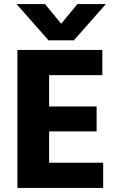

<svg xmlns="http://www.w3.org/2000/svg" viewBox="-20 -918 584 938"><path d="M341 -721H217L61 -898H200L279 -802L358 -898H497ZM484 0H65V-674H480V-551H220V-398H452V-276H220V-123H484Z"/></svg>

Font: Hind Vadodara
Style: Bold
Weight: 700
Designer: Hitesh Malaviya
Foundry: Indian Type Foundry
Version: Version 0.702;PS 1.0;hotconv 1.0.81;makeotf.lib2.5.63406